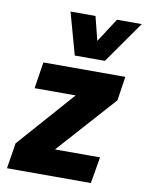

<svg xmlns="http://www.w3.org/2000/svg" viewBox="-85 -818 672 879"><g transform="rotate(10 251.0 -378.5)"><path d="M9 0 28 -119 295 -422 270 -383H70L89 -506H470L453 -394L181 -90L205 -123H420L399 0ZM225 -562 171 -757H287L315 -646L387 -757H502L365 -562Z"/></g></svg>

Font: Nunito Sans 7pt Condensed Black
Style: Italic
Weight: 900
Width: 3
Italic angle: -9°
Designer: Vernon Adams
Foundry: Vernon Adams
Version: Version 3.101;gftools[0.9.27]